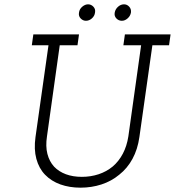

<svg xmlns="http://www.w3.org/2000/svg" viewBox="-20 -859 808 887"><path d="M134 -700 127 -650H204L144 -226Q136 -169 148 -125Q160 -81 188 -52Q217 -22 259 -7Q301 8 352 8Q403 8 449 -7Q495 -22 531 -52Q568 -81 592 -125Q616 -169 624 -226L684 -650H761L768 -700H557L550 -650H632L573 -229Q566 -184 547.5 -149Q529 -114 501 -90Q472 -66 435.5 -54Q399 -42 358 -42Q317 -42 284.5 -54Q252 -66 230 -89Q208 -113 199 -148Q190 -183 197 -229L256 -650H338L345 -700ZM510 -801Q507 -785 517.5 -774Q528 -763 543 -763Q557 -763 569.5 -774Q582 -785 585 -801Q587 -817 577 -828Q567 -839 553 -839Q538 -839 525.5 -828Q513 -817 510 -801ZM345 -801Q342 -785 352.5 -774Q363 -763 377 -763Q392 -763 404.5 -774Q417 -785 419 -801Q422 -817 411.5 -828Q401 -839 387 -839Q373 -839 360 -828Q347 -817 345 -801Z"/></svg>

Font: Josefin Slab Medium
Style: Italic
Weight: 500
Italic angle: -12°
Version: Version 2.000